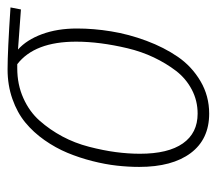

<svg xmlns="http://www.w3.org/2000/svg" viewBox="-53 -515 578 512"><g transform="rotate(-90 236.0 -259.0)"><path d="M189 9.8Q120.6 9.8 83.7 -39.6Q46.9 -88.9 46.9 -176.8Q46.9 -205.6 50.3 -236.3Q53.7 -267.1 62.5 -301.8Q71.3 -336.4 84.5 -368.2Q97.7 -399.9 118.4 -429.4Q139.2 -459 165.3 -480.5Q191.4 -502 228 -514.9Q264.6 -527.8 307.1 -527.8Q355 -527.8 472.2 -520L466.8 -492.2L359.9 -500Q385.7 -477.1 400.9 -436Q416 -395 416 -342.8Q416 -298.3 408.4 -251.7Q400.9 -205.1 383.3 -157.7Q365.7 -110.4 340.3 -73.5Q314.9 -36.6 275.6 -13.4Q236.3 9.8 189 9.8ZM189 -21Q223.6 -21 253.2 -36.6Q282.7 -52.2 303 -78.6Q323.2 -105 338.9 -137.9Q354.5 -170.9 363.3 -208Q372.1 -245.1 376.5 -279.3Q380.9 -313.5 380.9 -345.2Q380.9 -455.6 320.8 -502H310.1Q266.6 -502 230.5 -485.8Q194.3 -469.7 170.2 -442.4Q146 -415 128.2 -381.8Q110.4 -348.6 100.6 -310.5Q90.8 -272.5 86.4 -239.3Q82 -206.1 82 -174.8Q82 -99.6 109.6 -60.3Q137.2 -21 189 -21Z"/></g></svg>

Font: Fira Sans Compressed UltraLight
Style: Italic
Weight: 200
Width: 3
Italic angle: -8°
Designer: Carrois Corporate & Edenspiekermann AG
Foundry: Carrois Corporate GbR & Edenspiekermann AG
Version: Version 4.203;PS 004.203;hotconv 1.0.88;makeotf.lib2.5.64775